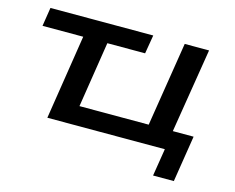

<svg xmlns="http://www.w3.org/2000/svg" viewBox="-90 -622 1080 884"><g transform="rotate(15 450.0 -180.5)"><path d="M704 131 725 0H165L228 -403H34L48 -492H538L523 -403H343L294 -90H624L688 -492H804L739 -90H838L803 131Z"/></g></svg>

Font: Nunito Sans 10pt Expanded SemiBold
Style: Italic
Weight: 600
Width: 7
Italic angle: -9°
Designer: Vernon Adams
Foundry: Vernon Adams
Version: Version 3.101;gftools[0.9.27]